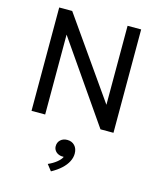

<svg xmlns="http://www.w3.org/2000/svg" viewBox="-148 -803 1039 1256"><g transform="rotate(15 372.0 -175.0)"><path d="M94 0V-700H182L557 -165V-700H649V0H561L186.5 -541V0ZM319 349.5 286.5 308Q318 294.5 342.5 275Q367 255.5 375.5 236.5Q356.5 237.5 340.8 231Q325 224.5 315.8 211.5Q306.5 198.5 306.5 182Q306.5 156 324.2 139.5Q342 123 370 123Q401 123 420.2 143.2Q439.5 163.5 439.5 197.5Q439.5 224.5 426 251.2Q412.5 278 385.5 303Q358.5 328 319 349.5Z"/></g></svg>

Font: Geologica Thin Roman Light
Style: Regular
Weight: 300
Version: Version 1.010;gftools[0.9.28]